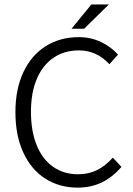

<svg xmlns="http://www.w3.org/2000/svg" viewBox="-20 -837 602 869"><path d="M514.2 -589.8 475.1 -546.4Q417.5 -608.9 337.4 -608.9Q271 -608.9 222.2 -575.7Q173.3 -542.5 146.7 -480Q120.1 -417.5 120.1 -331.1Q120.1 -243.7 146 -179.9Q171.9 -116.2 220 -82.3Q268.1 -48.3 333.5 -48.3Q380.9 -48.3 418.7 -66.9Q456.5 -85.4 490.7 -123.5L529.8 -81.5Q490.2 -35.6 441.4 -11.7Q392.6 12.2 331.5 12.2Q249 12.2 185.3 -28.3Q121.6 -68.8 85.7 -146Q49.8 -223.1 49.8 -329.1Q49.8 -434.6 86.2 -511.2Q122.6 -587.9 187.5 -628.4Q252.4 -668.9 336.9 -668.9Q391.6 -668.9 437.5 -646.7Q483.4 -624.5 514.2 -589.8ZM303.7 -707 393.6 -816.9H472.7L360.8 -707Z"/></svg>

Font: Varta
Style: Light
Weight: 300
Designer: Joana Correia, Viktoriya Grabowska, Eben Sorkin
Foundry: Sorkin Type
Version: Version 1.002; ttfautohint (v1.3) -l 8 -r 24 -G 200 -x 12 -H